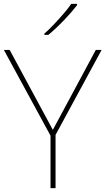

<svg xmlns="http://www.w3.org/2000/svg" viewBox="-20 -972 545 992"><path d="M253 -301 475 -714H505L267 -275V0H241V-271L0 -714H30ZM378 -945Q352 -911 311 -868Q270 -825 230 -792H209V-798Q232 -818 258.5 -846Q285 -874 309.5 -902.5Q334 -931 348 -952H378Z"/></svg>

Font: Noto Sans Sinhala UI Thin
Style: Regular
Weight: 100
Designer: Jelle Bosma - Monotype Design Team
Foundry: Monotype Imaging Inc.
Version: Version 2.006; ttfautohint (v1.8.4.7-5d5b)